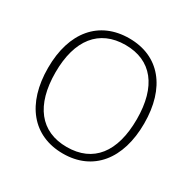

<svg xmlns="http://www.w3.org/2000/svg" viewBox="-161 -886 1060 1059"><g transform="rotate(30 368.5 -357.0)"><path d="M369 10C560 10 675 -131 675 -358C675 -585 561 -724 370 -724C179 -724 62 -587 62 -359C62 -131 177 10 369 10ZM369 -32C202 -32 110 -150 110 -358C110 -565 203 -682 370 -682C536 -682 628 -566 628 -358C628 -148 537 -32 369 -32Z"/></g></svg>

Font: Kathrein 35 Thin
Style: Regular
Weight: 250
Designer: Lazydogs Typefoundry, based on Open Sans by Ascender Corporation
Foundry: Lazydogs Typefoundry
Version: Version 1.003;PS 001.003;hotconv 1.0.88;makeotf.lib2.5.64775